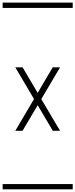

<svg xmlns="http://www.w3.org/2000/svg" viewBox="-20 -990 570 1453"><path d="M292.5 -240.2 434.6 0H379.9L265.1 -193.8L150.4 0H95.7L237.3 -240.7L95.7 -480.5H150.9L265.1 -287.1L378.9 -480.5H434.6ZM0 402.8H530.3V442.9H0ZM0 -970.2H530.3V-930.2H0Z"/></svg>

Font: AzarMehrMSRS1
Style: Regular
Weight: 1
Designer: Amin Abedi
Version: Version 1.00